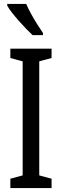

<svg xmlns="http://www.w3.org/2000/svg" viewBox="-20 -963 318 983"><path d="M244 0H33V-48L96 -65V-649L33 -666V-714H244V-666L181 -649V-65L244 -48ZM114 -943Q124 -920 139 -892.5Q154 -865 170.5 -839Q187 -813 200 -794V-783H147Q133 -796 114.5 -815Q96 -834 77 -855.5Q58 -877 42 -897.5Q26 -918 17 -934V-943Z"/></svg>

Font: Noto Sans Display ExtraCondensed
Style: Regular
Weight: 400
Width: 2
Version: Version 2.003